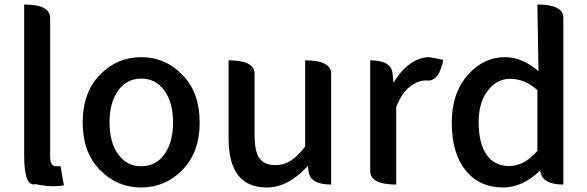

<svg xmlns="http://www.w3.org/2000/svg" viewBox="-20 -817 2600 850"><path d="M263 4Q201 13 138 -2Q87 13 87 -129V-797Q202 -797 202 -737V-123Q202 -81 229 -81H248L263 4Z M788 -65Q712 13 605 13Q498 13 422 -65Q346 -143 346 -275Q346 -407 422 -485.5Q498 -564 605 -564Q712 -564 788 -485.5Q864 -407 864 -275Q864 -143 788 -65ZM605 -81Q670 -81 708 -134Q746 -187 746 -275Q746 -363 708 -416Q670 -469 605 -469Q541 -469 503 -416Q465 -363 465 -275Q465 -187 503 -134Q541 -81 605 -81Z M1161 13Q992 13 992 -204V-550Q1107 -550 1107 -490V-218Q1107 -148 1128 -117Q1150 -86 1199 -86Q1237 -86 1266 -105Q1296 -124 1331 -168V-550Q1446 -550 1446 -490V0Q1352 0 1346 -60L1343 -83Q1257 13 1161 13Z M1734 0Q1619 0 1619 -60V-550Q1713 -550 1718 -490L1722 -451Q1754 -504 1795 -534Q1837 -564 1881 -564L1943 -552Q1922 -452 1867 -461Q1829 -461 1793 -432Q1758 -404 1734 -343V0Z M2207 13Q2102 13 2041 -63Q1980 -139 1980 -275Q1980 -404 2050 -484Q2120 -564 2216 -564Q2291 -564 2364 -502L2359 -797Q2474 -797 2474 -738V0Q2380 0 2372 -60L2371 -62Q2294 13 2207 13ZM2234 -82Q2301 -82 2359 -149V-418Q2304 -468 2238 -468Q2179 -468 2139 -415Q2099 -363 2099 -276Q2099 -183 2134 -132Q2169 -82 2234 -82Z"/></svg>

Font: Swei Half Moon CJK SC
Style: Medium
Weight: 500
Version: Version 2.071